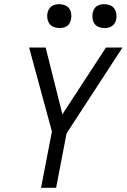

<svg xmlns="http://www.w3.org/2000/svg" viewBox="-20 -897 605 917"><path d="M176 0 228 -269 119 -670H198L278 -351L486 -670H565L298 -260L248 0ZM479 -763Q465 -763 452 -768Q439 -773 431.5 -783.5Q424 -794 422 -808Q420 -822 423 -836Q425 -845 429.5 -853.5Q434 -862 442 -867.5Q450 -873 459.5 -875Q469 -877 478 -877Q492 -877 505 -872Q518 -867 525.5 -856.5Q533 -846 535.5 -832Q538 -818 535 -804Q533 -795 528 -786.5Q523 -778 515 -772.5Q507 -767 497.5 -765Q488 -763 479 -763ZM264 -763Q250 -763 237 -768Q224 -773 216.5 -783.5Q209 -794 206.5 -808Q204 -822 207 -836Q209 -845 214 -853.5Q219 -862 227 -867.5Q235 -873 244.5 -875Q254 -877 263 -877Q277 -877 290 -872Q303 -867 310.5 -856.5Q318 -846 320 -832Q322 -818 319 -804Q317 -795 312.5 -786.5Q308 -778 300 -772.5Q292 -767 282.5 -765Q273 -763 264 -763Z"/></svg>

Font: Lode Term
Style: Italic
Weight: 400
Italic angle: -11°
Monospace: yes
Designer: Belleve Invis
Foundry: Belleve Invis
Version: Version 29.2.0